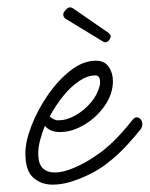

<svg xmlns="http://www.w3.org/2000/svg" viewBox="-20 -487 407 522"><path d="M123 15Q92 15 70.5 -4Q49 -23 49 -70Q49 -102 65.5 -145Q82 -188 110 -228.5Q138 -269 172 -295.5Q206 -322 241 -322Q264 -322 275.5 -305.5Q287 -289 287 -266Q287 -232 265 -200Q243 -168 209.5 -148Q176 -128 143 -128Q116 -128 102 -145Q94 -125 89 -106Q84 -87 84 -70Q84 -41 96.5 -29.5Q109 -18 128 -18Q151 -18 179.5 -30Q208 -42 233 -58.5Q258 -75 270 -86Q290 -103 308.5 -123.5Q327 -144 341 -162Q346 -168 352 -168Q358 -168 362.5 -162.5Q367 -157 367 -149Q367 -142 362 -135Q346 -115 322.5 -89.5Q299 -64 270 -42Q254 -29 229 -16Q204 -3 176.5 6Q149 15 123 15ZM141 -160Q161 -160 184.5 -173Q208 -186 226.5 -207.5Q245 -229 251 -254Q252 -256 252 -259Q252 -262 252 -264Q252 -282 239 -282Q218 -282 195 -266.5Q172 -251 151.5 -225.5Q131 -200 115 -170Q119 -167 123 -164.5Q127 -162 131 -161Q133 -160 136 -160Q139 -160 141 -160ZM266 -372Q264 -372 260 -374L160 -435Q152 -439 152 -448Q152 -453 158.5 -460Q165 -467 170 -467Q175 -467 179 -464L276 -397Q278 -395 280 -392Q282 -389 280 -384Q275 -372 266 -372Z"/></svg>

Font: Meow Script
Style: Regular
Weight: 400
Designer: Robert E. Leuschke
Foundry: Robert E. Leuschke
Version: Version 1.010; ttfautohint (v1.8.3)